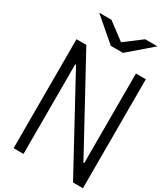

<svg xmlns="http://www.w3.org/2000/svg" viewBox="-274 -1283 1216 1399"><g transform="rotate(30 333.5 -583.5)"><path d="M323.6 -1000 130.2 -1166.7H233.1L375 -1059.9L516.9 -1166.7H619.8L426.4 -1000ZM166.7 0H83.3V-916.7H166L576.8 -162.8H583.3V-916.7H666.7V0H583.3L173.2 -753.9H166.7Z"/></g></svg>

Font: Monoid
Style: Regular
Weight: 400
Width: 4
Monospace: yes
Designer: Andreas Larsen (@larsenwork)
Version: Version 0.61